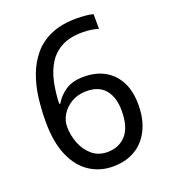

<svg xmlns="http://www.w3.org/2000/svg" viewBox="-135 -822 820 929"><g transform="rotate(-20 275.5 -357.0)"><path d="M288 10Q223 10 170 -24Q117 -58 86 -128Q55 -198 55 -305Q55 -367 62.5 -427Q70 -487 90 -540.5Q110 -594 145 -635.5Q180 -677 234.5 -700.5Q289 -724 367 -724Q386 -724 410.5 -722Q435 -720 451 -715V-639Q434 -645 412.5 -648Q391 -651 370 -651Q304 -651 261.5 -628Q219 -605 194.5 -565.5Q170 -526 159 -474Q148 -422 146 -364H152Q172 -399 208 -423Q244 -447 302 -447Q364 -447 409.5 -421.5Q455 -396 480 -347.5Q505 -299 505 -230Q505 -156 478.5 -102Q452 -48 403.5 -19Q355 10 288 10ZM287 -65Q346 -65 382.5 -105Q419 -145 419 -230Q419 -298 387 -337.5Q355 -377 290 -377Q246 -377 213 -357.5Q180 -338 162 -308.5Q144 -279 144 -247Q144 -204 160 -162Q176 -120 208 -92.5Q240 -65 287 -65Z"/></g></svg>

Font: lhindi85
Style: Book
Weight: 400
Designer: Jelle Bosma - Monotype Design Team
Foundry: Monotype Imaging Inc.
Version: Version 2.003